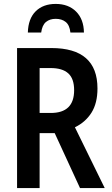

<svg xmlns="http://www.w3.org/2000/svg" viewBox="-20 -959 570 979"><path d="M67 0V-714H242Q477 -714 477 -508Q477 -433 446.5 -384.5Q416 -336 362 -310L514 0H388L259 -280H182V0ZM239 -383Q358 -383 358 -499Q358 -558 328 -585Q298 -612 238 -612H182V-383ZM264 -939Q329 -939 368 -900Q407 -861 408 -793H339Q335 -831 315 -847Q295 -863 264 -863Q234 -863 214.5 -847Q195 -831 190 -793H122Q124 -864 162 -901.5Q200 -939 264 -939Z"/></svg>

Font: Noto Sans Mono Condensed SemiBold
Style: Regular
Weight: 600
Width: 3
Designer: Monotype Design Team
Foundry: Monotype Imaging Inc.
Version: Version 2.014